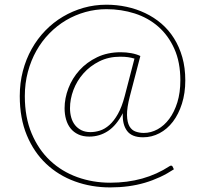

<svg xmlns="http://www.w3.org/2000/svg" viewBox="-20 -678 864 816"><path d="M551.5 -429Q537.5 -433 524 -435Q510.5 -437 490.5 -437Q441.5 -437 402 -417.2Q362.5 -397.5 334.8 -366.2Q307 -335 292.2 -296Q277.5 -257 277.5 -218Q277.5 -197 282.8 -178.5Q288 -160 299 -146.2Q310 -132.5 326.2 -124.5Q342.5 -116.5 364.5 -116.5Q384 -116.5 404.8 -123Q425.5 -129.5 445 -146.8Q464.5 -164 481.2 -193.8Q498 -223.5 510 -269.5ZM532 -269.5Q519 -219.5 519.8 -188.8Q520.5 -158 530.2 -141.2Q540 -124.5 556.5 -118.8Q573 -113 591 -113Q621.5 -113 649.8 -128.5Q678 -144 699.5 -173Q721 -202 733.8 -243.2Q746.5 -284.5 746.5 -336.5Q746.5 -413.5 721 -470.5Q695.5 -527.5 652.5 -565Q609.5 -602.5 552.5 -620.8Q495.5 -639 432.5 -639Q386.5 -639 342.8 -626.8Q299 -614.5 260.5 -591.8Q222 -569 189.8 -536Q157.5 -503 134.5 -462Q111.5 -421 98.5 -372.5Q85.5 -324 85.5 -269.5Q85.5 -179.5 114.5 -110.8Q143.5 -42 193 4.5Q242.5 51 308.5 74.8Q374.5 98.5 448.5 98.5Q593.5 98.5 701 28Q705.5 25 709 26Q712.5 27 714 31L719 41.5Q662.5 79 595.5 98.8Q528.5 118.5 448.5 118.5Q368.5 118.5 298.5 93Q228.5 67.5 176.2 18.2Q124 -31 94 -103.2Q64 -175.5 64 -269.5Q64 -325.5 77.2 -376.2Q90.5 -427 114.8 -470.2Q139 -513.5 172.8 -548.2Q206.5 -583 247.5 -607.2Q288.5 -631.5 335.2 -644.8Q382 -658 432.5 -658Q476 -658 518 -649Q560 -640 597.2 -622.2Q634.5 -604.5 665.8 -577.8Q697 -551 719.5 -515.2Q742 -479.5 754.8 -434.8Q767.5 -390 767.5 -336.5Q767.5 -282 753.2 -237.2Q739 -192.5 714.8 -160.8Q690.5 -129 657.8 -111.8Q625 -94.5 588 -94.5Q540 -94.5 519.8 -122Q499.5 -149.5 502 -197Q475 -145 439 -121.2Q403 -97.5 359.5 -97.5Q332.5 -97.5 312.8 -106.8Q293 -116 280 -132.2Q267 -148.5 260.8 -170.5Q254.5 -192.5 254.5 -218Q254.5 -260.5 270.8 -303Q287 -345.5 317.8 -379.5Q348.5 -413.5 392.8 -434.8Q437 -456 493 -456Q516 -456 538 -452Q560 -448 576.5 -440Z"/></svg>

Font: Lato 2
Style: Regular
Weight: 200
Designer: Lukasz Dziedzic with Adam Twardoch and Botio Nikoltchev
Foundry: tyPoland Lukasz Dziedzic
Version: Version 2.015; 2015-08-06; http://www.latofonts.com/